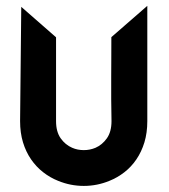

<svg xmlns="http://www.w3.org/2000/svg" viewBox="-20 -629 567 644"><path d="M474.1 -222.7Q474.1 -183.6 464.4 -151.6Q454.6 -119.6 437.5 -94.5Q420.4 -69.3 397.2 -51.3Q374 -33.2 347.2 -22.5Q305.7 -5.4 261.2 -5.4Q216.3 -5.4 174.8 -22.5Q147.9 -33.2 124.8 -51.3Q101.6 -69.3 84.2 -94.5Q66.9 -119.6 57.1 -151.6Q47.4 -183.6 47.4 -222.7L51.3 -606L168 -503.9V-222.7Q168 -187 183.6 -165Q199.2 -143.1 222.2 -133.3Q231 -129.4 241 -127.4Q251 -125.5 261.2 -125.5Q281.7 -125.5 300.3 -133.3Q322.8 -143.1 338.4 -165Q354 -187 354 -222.7Q353 -262.2 353 -296.4V-330.6Q353 -347.2 353 -371.8Q353 -396.5 353.3 -430.4Q353.5 -464.4 353.5 -504.4L474.1 -609.4Z"/></svg>

Font: DimaKhabar
Style: Bold
Weight: 700
Width: 6
Designer: R.Balvardi
Foundry: Dima Software Group
Version: Version 1.00;November 30, 2018;FontCreator 11.5.0.2427 64-bi